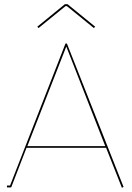

<svg xmlns="http://www.w3.org/2000/svg" viewBox="-20 -890 629 912"><path d="M163.1 -756.8 157.2 -763.2 288.1 -870.1H300.8L432.1 -763.2L425.8 -756.8L297.9 -860.8H291ZM294.9 -668.9 109.9 -195.8H480ZM483.9 -188H106L33.2 0H13.2V-8.8H27.8L291 -683.1H297.9L566.9 -2L559.1 2Z"/></svg>

Font: Rawengulk
Style: Ultralight
Weight: 200
Version: Version 0.92